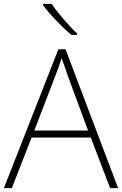

<svg xmlns="http://www.w3.org/2000/svg" viewBox="-20 -970 630 990"><path d="M247 -950H202V-943C234 -899 297 -833 348 -790H377V-798C335 -837 274 -907 247 -950ZM548 0H589L318 -716H281L0 0H41L143 -261H448ZM330 -578 434 -297H157L265 -578C275 -604 288 -638 298 -670C310 -636 323 -600 330 -578Z"/></svg>

Font: Noto Sans Telugu ExtraLight
Style: Regular
Weight: 200
Designer: Jelle Bosma - Monotype Design Team
Foundry: Monotype Imaging Inc.
Version: Version 2.005